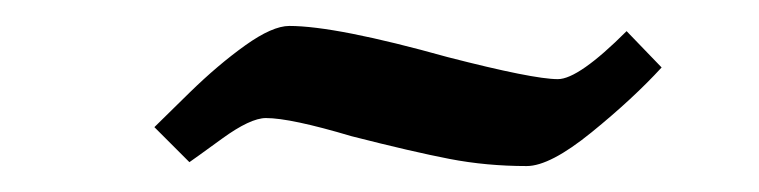

<svg xmlns="http://www.w3.org/2000/svg" viewBox="-20 -404 585 148"><path d="M251 -299Q204 -313 185 -313Q173 -313 151 -297Q129 -281 126 -279L99 -306Q104 -311 126 -332.5Q148 -354 169 -369Q190 -384 203 -384Q239 -384 325 -360Q391 -343 410 -343Q426 -343 463 -380L490 -352Q468 -328 436 -302Q404 -276 386 -276Q355 -276 326.5 -281.5Q298 -287 251 -299Z"/></svg>

Font: Grenze
Style: Italic
Weight: 400
Italic angle: -10°
Designer: Renata Polastri
Foundry: Omnibus-Type
Version: Version 1.002; ttfautohint (v1.8)